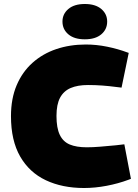

<svg xmlns="http://www.w3.org/2000/svg" viewBox="-20 -933 692 962"><path d="M401 9Q292 9 209.5 -30Q127 -69 81 -149Q35 -229 35 -351Q35 -439 63.5 -506Q92 -573 143 -618.5Q194 -664 262 -687Q330 -710 410 -710Q463 -710 517 -699Q571 -688 619 -670L625 -668L589 -494L564 -497Q526 -502 491.5 -504.5Q457 -507 421 -507Q369 -507 334 -492Q299 -477 281 -443.5Q263 -410 263 -352Q263 -292 279.5 -257.5Q296 -223 329.5 -209Q363 -195 415 -195Q445 -195 481 -198Q517 -201 560 -205L603 -210L636 -37L623 -32Q572 -13 514 -2Q456 9 401 9ZM405 -736Q352 -736 322.5 -761Q293 -786 293 -825Q293 -863 322.5 -888Q352 -913 405 -913Q458 -913 487.5 -888Q517 -863 517 -825Q517 -786 487.5 -761Q458 -736 405 -736Z"/></svg>

Font: REM Medium Black
Style: Regular
Weight: 900
Version: Version 1.005;gftools[0.9.28]